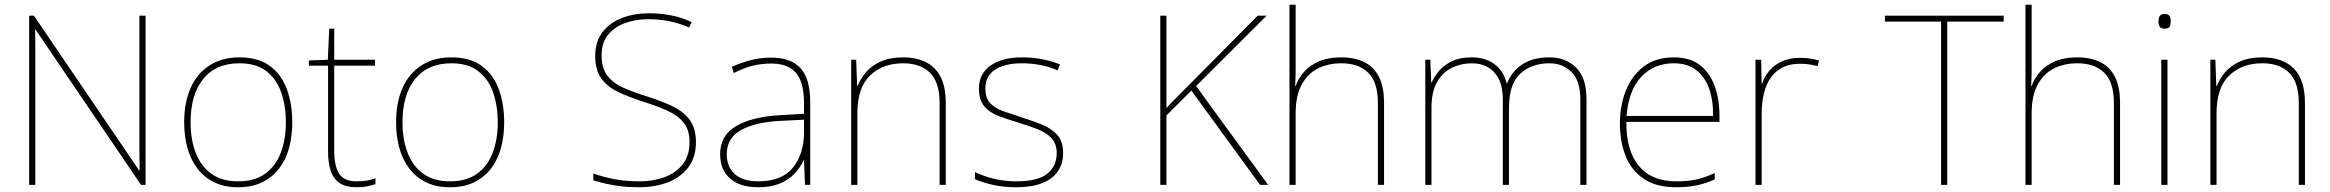

<svg xmlns="http://www.w3.org/2000/svg" viewBox="-20 -780 9828 810"><path d="M594 0H575L130 -655H128Q129 -626 129 -601Q129 -576 129 -552.5Q129 -529 129 -502V0H103V-714H123L567 -61H569Q569 -86 568.5 -112Q568 -138 568 -163Q568 -188 568 -211V-714H594Z M1213 -264Q1213 -206 1199.5 -156Q1186 -106 1157.5 -69Q1129 -32 1086 -11Q1043 10 984 10Q927 10 884.5 -10.5Q842 -31 813.5 -68Q785 -105 771 -155Q757 -205 757 -264Q757 -348 784.5 -409.5Q812 -471 864.5 -504.5Q917 -538 990 -538Q1070 -538 1119 -501.5Q1168 -465 1190.5 -403Q1213 -341 1213 -264ZM784 -264Q784 -191 806 -134.5Q828 -78 872.5 -46.5Q917 -15 984 -15Q1054 -15 1098.5 -47Q1143 -79 1164.5 -135.5Q1186 -192 1186 -264Q1186 -333 1166.5 -389.5Q1147 -446 1104 -479.5Q1061 -513 990 -513Q891 -513 837.5 -447Q784 -381 784 -264Z M1485 -15Q1510 -15 1529 -18.5Q1548 -22 1564 -28V-3Q1548 2 1529.5 6Q1511 10 1485 10Q1439 10 1412.5 -8Q1386 -26 1375 -60Q1364 -94 1364 -140V-503H1283V-525L1363 -528L1369 -659H1390V-528H1562V-503H1390V-143Q1390 -82 1410 -48.5Q1430 -15 1485 -15Z M2107 -264Q2107 -206 2093.5 -156Q2080 -106 2051.5 -69Q2023 -32 1980 -11Q1937 10 1878 10Q1821 10 1778.5 -10.5Q1736 -31 1707.5 -68Q1679 -105 1665 -155Q1651 -205 1651 -264Q1651 -348 1678.5 -409.5Q1706 -471 1758.5 -504.5Q1811 -538 1884 -538Q1964 -538 2013 -501.5Q2062 -465 2084.5 -403Q2107 -341 2107 -264ZM1678 -264Q1678 -191 1700 -134.5Q1722 -78 1766.5 -46.5Q1811 -15 1878 -15Q1948 -15 1992.5 -47Q2037 -79 2058.5 -135.5Q2080 -192 2080 -264Q2080 -333 2060.5 -389.5Q2041 -446 1998 -479.5Q1955 -513 1884 -513Q1785 -513 1731.5 -447Q1678 -381 1678 -264Z M2916 -180Q2916 -116 2883.5 -73.5Q2851 -31 2796.5 -10.5Q2742 10 2677 10Q2631 10 2596.5 5.5Q2562 1 2534.5 -5.5Q2507 -12 2483 -19V-48Q2523 -34 2570.5 -24.5Q2618 -15 2679 -15Q2736 -15 2783.5 -32.5Q2831 -50 2860 -86.5Q2889 -123 2889 -181Q2889 -231 2865 -261.5Q2841 -292 2796.5 -312.5Q2752 -333 2690 -352Q2632 -371 2587 -392.5Q2542 -414 2516.5 -449.5Q2491 -485 2491 -544Q2491 -604 2521.5 -644Q2552 -684 2603.5 -704Q2655 -724 2718 -724Q2765 -724 2809.5 -715.5Q2854 -707 2898 -687L2887 -664Q2841 -684 2798.5 -691.5Q2756 -699 2716 -699Q2663 -699 2618 -683Q2573 -667 2545.5 -633.5Q2518 -600 2518 -546Q2518 -492 2543 -460Q2568 -428 2610.5 -409.5Q2653 -391 2704 -375Q2768 -355 2815.5 -332.5Q2863 -310 2889.5 -274.5Q2916 -239 2916 -180Z M3234 -537Q3316 -537 3357 -492.5Q3398 -448 3398 -350V0H3376L3372 -103H3370Q3356 -73 3331.5 -47Q3307 -21 3269.5 -5.5Q3232 10 3178 10Q3125 10 3089.5 -7.5Q3054 -25 3036 -56Q3018 -87 3018 -129Q3018 -208 3084.5 -247.5Q3151 -287 3269 -294L3372 -300V-343Q3372 -433 3338 -472.5Q3304 -512 3234 -512Q3194 -512 3156.5 -503Q3119 -494 3076 -472L3067 -498Q3107 -516 3148.5 -526.5Q3190 -537 3234 -537ZM3271 -270Q3169 -265 3107.5 -232Q3046 -199 3046 -129Q3046 -76 3080 -45.5Q3114 -15 3178 -15Q3278 -15 3324.5 -72Q3371 -129 3372 -220V-275Z M3790 -538Q3876 -538 3923 -491Q3970 -444 3970 -346V0H3944V-345Q3944 -433 3903.5 -473Q3863 -513 3790 -513Q3704 -513 3650.5 -461.5Q3597 -410 3597 -302V0H3571V-528H3592L3596 -417H3598Q3610 -448 3633.5 -475.5Q3657 -503 3695.5 -520.5Q3734 -538 3790 -538Z M4465 -134Q4465 -90 4443 -57.5Q4421 -25 4377 -7.5Q4333 10 4267 10Q4212 10 4167 -0.5Q4122 -11 4093 -24V-54Q4133 -35 4177 -25Q4221 -15 4267 -15Q4358 -15 4398 -47Q4438 -79 4438 -134Q4438 -173 4416.5 -196.5Q4395 -220 4358.5 -234.5Q4322 -249 4278 -262Q4232 -276 4193.5 -290.5Q4155 -305 4132.5 -331.5Q4110 -358 4110 -407Q4110 -469 4159 -503.5Q4208 -538 4292 -538Q4339 -538 4380 -529.5Q4421 -521 4452 -508L4441 -483Q4413 -497 4372.5 -505Q4332 -513 4292 -513Q4220 -513 4178.5 -486.5Q4137 -460 4137 -407Q4137 -366 4157.5 -344.5Q4178 -323 4212.5 -311Q4247 -299 4287 -286Q4331 -272 4372 -256Q4413 -240 4439 -212.5Q4465 -185 4465 -134Z M5330 0H5296L5006 -398L4901 -293V0H4875V-714H4901V-324Q4912 -337 4925 -350Q4938 -363 4951 -376L5286 -714H5324L5026 -417Z M5446 -496Q5446 -474 5445.5 -456.5Q5445 -439 5444 -417H5446Q5457 -449 5481 -476.5Q5505 -504 5544 -521Q5583 -538 5639 -538Q5696 -538 5736.5 -517.5Q5777 -497 5798 -454.5Q5819 -412 5819 -346V0H5793V-345Q5793 -433 5752.5 -473Q5712 -513 5639 -513Q5582 -513 5538.5 -490.5Q5495 -468 5470.5 -421Q5446 -374 5446 -302V0H5420V-760H5446Z M6517 -538Q6585 -538 6629 -495Q6673 -452 6673 -361V0H6647V-360Q6647 -440 6609.5 -476.5Q6572 -513 6517 -513Q6442 -513 6394 -469.5Q6346 -426 6346 -325V0H6320V-360Q6320 -414 6302.5 -447.5Q6285 -481 6256 -497Q6227 -513 6190 -513Q6144 -513 6105 -494Q6066 -475 6042.5 -433.5Q6019 -392 6019 -325V0H5993V-528H6014L6018 -432H6020Q6031 -457 6051 -481Q6071 -505 6105 -521.5Q6139 -538 6190 -538Q6245 -538 6284 -510Q6323 -482 6336 -429H6338Q6357 -478 6401.5 -508Q6446 -538 6517 -538Z M7042 -538Q7110 -538 7152 -505Q7194 -472 7214 -416.5Q7234 -361 7234 -291V-266H6841Q6840 -145 6894 -80Q6948 -15 7051 -15Q7099 -15 7133.5 -22Q7168 -29 7214 -50V-23Q7176 -6 7137.5 2Q7099 10 7051 10Q6968 10 6915.5 -25Q6863 -60 6838.5 -121Q6814 -182 6814 -259Q6814 -334 6839 -397.5Q6864 -461 6914.5 -499.5Q6965 -538 7042 -538ZM7042 -513Q6958 -513 6904.5 -456.5Q6851 -400 6842 -291H7207Q7208 -357 7190 -407Q7172 -457 7135 -485Q7098 -513 7042 -513Z M7573 -536Q7597 -536 7616.5 -533Q7636 -530 7654 -525L7648 -501Q7629 -506 7612.5 -508.5Q7596 -511 7573 -511Q7531 -511 7501 -496Q7471 -481 7451 -453Q7431 -425 7421.5 -385.5Q7412 -346 7412 -297V0H7386V-528H7410L7412 -427H7414Q7424 -458 7445 -482.5Q7466 -507 7498.5 -521.5Q7531 -536 7573 -536Z M8195 0H8169V-689H7932V-714H8433V-689H8195Z M8551 -496Q8551 -474 8550.5 -456.5Q8550 -439 8549 -417H8551Q8562 -449 8586 -476.5Q8610 -504 8649 -521Q8688 -538 8744 -538Q8801 -538 8841.5 -517.5Q8882 -497 8903 -454.5Q8924 -412 8924 -346V0H8898V-345Q8898 -433 8857.5 -473Q8817 -513 8744 -513Q8687 -513 8643.5 -490.5Q8600 -468 8575.5 -421Q8551 -374 8551 -302V0H8525V-760H8551Z M9124 -528V0H9098V-528ZM9111 -721Q9129 -721 9133.5 -711.5Q9138 -702 9138 -690Q9138 -677 9133.5 -668Q9129 -659 9111 -659Q9096 -659 9091 -668Q9086 -677 9086 -690Q9086 -702 9091 -711.5Q9096 -721 9111 -721Z M9524 -538Q9610 -538 9657 -491Q9704 -444 9704 -346V0H9678V-345Q9678 -433 9637.5 -473Q9597 -513 9524 -513Q9438 -513 9384.5 -461.5Q9331 -410 9331 -302V0H9305V-528H9326L9330 -417H9332Q9344 -448 9367.5 -475.5Q9391 -503 9429.5 -520.5Q9468 -538 9524 -538Z"/></svg>

Font: Noto Sans Khmer Thin
Style: Regular
Weight: 250
Version: Version 2.003